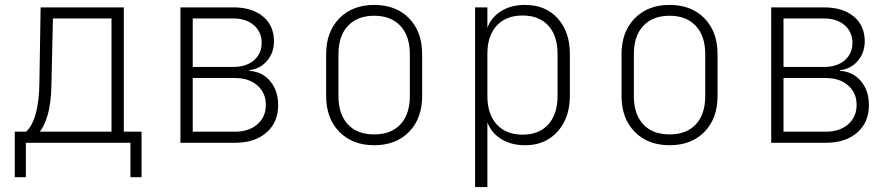

<svg xmlns="http://www.w3.org/2000/svg" viewBox="-20 -580 3640 780"><path d="M40 140V-45H86Q112 -69 125.5 -119.5Q139 -170 140 -240L145 -550H483V-45H555V140H510V0H85V140ZM141 -45H433V-505H195L189 -240Q188 -162 173.5 -113Q159 -64 141 -45Z M713 0V-550H928Q1004 -550 1048.5 -513Q1093 -476 1093 -412Q1093 -366 1065 -333Q1037 -300 993 -295V-292Q1045 -289 1077.5 -250.5Q1110 -212 1110 -153Q1110 -83 1062.5 -41.5Q1015 0 935 0ZM763 -308H928Q980 -308 1011.5 -335Q1043 -362 1043 -406Q1043 -450 1011.5 -477.5Q980 -505 928 -505H763ZM763 -45H935Q991 -45 1025.5 -75Q1060 -105 1060 -154Q1060 -203 1025.5 -233Q991 -263 935 -263H763Z M1500 10Q1412 10 1358.5 -44.5Q1305 -99 1305 -190V-360Q1305 -451 1358.5 -505.5Q1412 -560 1500 -560Q1589 -560 1642 -505.5Q1695 -451 1695 -360V-190Q1695 -99 1642 -44.5Q1589 10 1500 10ZM1500 -34Q1569 -34 1607 -75Q1645 -116 1645 -190V-360Q1645 -434 1606.5 -475Q1568 -516 1500 -516Q1432 -516 1393.5 -475Q1355 -434 1355 -360V-190Q1355 -116 1393 -75Q1431 -34 1500 -34Z M1910 180V-550H1960V-467Q1976 -510 2016 -535Q2056 -560 2113 -560Q2196 -560 2245.5 -505.5Q2295 -451 2295 -361V-190Q2295 -130 2272 -85Q2249 -40 2208.5 -15Q2168 10 2113 10Q2057 10 2016.5 -15Q1976 -40 1960 -83V180ZM2103 -33Q2170 -33 2207.5 -74.5Q2245 -116 2245 -190V-361Q2245 -435 2207.5 -476Q2170 -517 2103 -517Q2036 -517 1998 -476Q1960 -435 1960 -361V-190Q1960 -116 1998 -74.5Q2036 -33 2103 -33Z M2700 10Q2612 10 2558.5 -44.5Q2505 -99 2505 -190V-360Q2505 -451 2558.5 -505.5Q2612 -560 2700 -560Q2789 -560 2842 -505.5Q2895 -451 2895 -360V-190Q2895 -99 2842 -44.5Q2789 10 2700 10ZM2700 -34Q2769 -34 2807 -75Q2845 -116 2845 -190V-360Q2845 -434 2806.5 -475Q2768 -516 2700 -516Q2632 -516 2593.5 -475Q2555 -434 2555 -360V-190Q2555 -116 2593 -75Q2631 -34 2700 -34Z M3113 0V-550H3328Q3404 -550 3448.5 -513Q3493 -476 3493 -412Q3493 -366 3465 -333Q3437 -300 3393 -295V-292Q3445 -289 3477.5 -250.5Q3510 -212 3510 -153Q3510 -83 3462.5 -41.5Q3415 0 3335 0ZM3163 -308H3328Q3380 -308 3411.5 -335Q3443 -362 3443 -406Q3443 -450 3411.5 -477.5Q3380 -505 3328 -505H3163ZM3163 -45H3335Q3391 -45 3425.5 -75Q3460 -105 3460 -154Q3460 -203 3425.5 -233Q3391 -263 3335 -263H3163Z"/></svg>

Font: JetBrains Mono NL Thin
Style: Regular
Weight: 100
Monospace: yes
Designer: Philipp Nurullin, Konstantin Bulenkov
Foundry: JetBrains
Version: Version 2.305; ttfautohint (v1.8.4.7-5d5b)